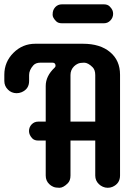

<svg xmlns="http://www.w3.org/2000/svg" viewBox="-51 -868 653 897"><path d="M208.5 -560.5Q208.5 -575.2 194.3 -575.2H137.7Q115.7 -575.2 104.5 -562.5Q85 -540.5 85 -517.6V-489.7Q85 -451.7 49.3 -437Q38.6 -432.6 26.6 -432.6Q14.6 -432.6 4.2 -437Q-6.3 -441.4 -13.7 -449.2Q-30.8 -465.8 -30.8 -489.7V-519Q-30.8 -578.6 11.7 -621.1Q54.2 -663.6 113.8 -663.6H336.4Q417.5 -663.6 463.9 -624Q509.8 -585.4 509.8 -519V-47.9Q509.8 -10.7 474.6 4.9Q464.4 9.3 452.4 9.3Q440.4 9.3 429.7 4.6Q418.9 0 411.1 -7.8Q394 -23.9 394 -47.9V-211.4H278.3V-47.9Q278.3 -24.4 265.6 -11.7Q244.6 9.3 226.6 9.3Q208.5 9.3 197.8 4.6Q187 0 179.2 -7.8Q162.6 -23.4 162.6 -47.9V-211.4H127.4Q110.4 -211.4 100.6 -220.7Q84.5 -237.3 84.5 -255.6Q84.5 -273.9 96.9 -286.9Q109.4 -299.8 127.4 -299.8H162.6V-466.3Q162.6 -512.7 204.1 -551.8Q208.5 -555.7 208.5 -560.5ZM278.3 -299.8H394V-517.1Q394 -541.5 381.8 -553.7Q360.4 -575.2 342 -575.2Q323.7 -575.2 313.2 -570.6Q302.7 -565.9 294.9 -558.1Q278.3 -541.5 278.3 -517.6ZM464.8 -772.5Q452.6 -759.3 434.6 -759.3H237.8Q220.7 -759.3 211.4 -768.6Q194.8 -785.2 194.8 -798.8Q194.8 -812.5 198.2 -820.6Q201.7 -828.6 207.5 -835Q219.7 -847.7 237.8 -847.7H434.6Q451.7 -847.7 461.2 -838.1Q470.7 -828.6 474.1 -820.6Q477.5 -812.5 477.5 -803.5Q477.5 -794.4 474.1 -786.4Q470.7 -778.3 464.8 -772.5Z"/></svg>

Font: Supermercado
Style: Regular
Weight: 400
Designer: James Grieshaber
Foundry: James Grieshaber
Version: Version 1.002